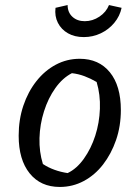

<svg xmlns="http://www.w3.org/2000/svg" viewBox="-20 -732 533 761"><path d="M217 9Q141 9 97.5 -45Q54 -99 54 -194Q54 -258 72.5 -313Q91 -368 124 -410Q157 -452 201 -475.5Q245 -499 296 -499Q372 -499 415.5 -445.5Q459 -392 459 -296Q459 -232 440 -177Q421 -122 388.5 -80Q356 -38 312 -14.5Q268 9 217 9ZM248 -46Q284 -63 312.5 -103Q341 -143 357.5 -194Q374 -245 376 -301Q378 -357 363 -407Q339 -421 315 -430Q291 -439 265 -442Q228 -423 199.5 -383Q171 -343 154.5 -291Q138 -239 136.5 -184.5Q135 -130 150 -82Q171 -68 196 -59Q221 -50 248 -46ZM312 -585Q276 -585 249.5 -600Q223 -615 209.5 -641.5Q196 -668 200 -701L248 -712Q248 -683 267 -665.5Q286 -648 316 -648Q347 -648 374 -666Q401 -684 412 -712L462 -701Q455 -668 433 -641.5Q411 -615 379.5 -600Q348 -585 312 -585Z"/></svg>

Font: Piazzolla Thin Medium
Style: Italic
Weight: 500
Italic angle: -11.3°
Version: Version 2.005